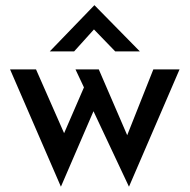

<svg xmlns="http://www.w3.org/2000/svg" viewBox="-20 -680 716 725"><path d="M353 -418 470 -147 451 -146 559 -418H658L467 25L333 -260L210 25L18 -418H116L241 -134L206 -140L297 -350L265 -418ZM415 -486 324 -580 352 -588 260 -486H168L336 -660H337L508 -486Z"/></svg>

Font: Reem Kufi Fun
Style: Regular
Weight: 400
Designer: Khaled Hosny
Version: Version 1.005